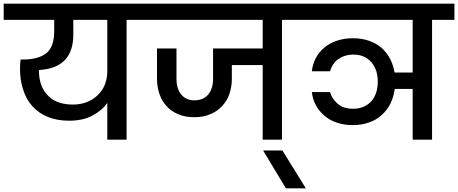

<svg xmlns="http://www.w3.org/2000/svg" viewBox="-44 -760 2493 1045"><path d="M353 -190.9Q393.6 -190.9 428.2 -204.1Q460.4 -216.3 486.8 -241.2Q513.2 -266.1 525.9 -297.9Q540 -333 540 -371.1V-651.9H355V-571.8Q355 -389.2 168 -378.9V-375Q168 -290.5 215.8 -241.2Q262.2 -190.9 353 -190.9ZM-23.9 -651.9V-740.2H767.1V-651.9H645V0H540V-200.2Q510.7 -157.7 459 -130.9Q407.7 -103 331.1 -103Q268.1 -103 217.8 -123Q168.5 -142.6 133.8 -180.2Q99.6 -217.3 83 -269Q64.9 -321.3 64.9 -384.8Q64.9 -410.2 67.9 -436H81.1Q165 -436 209 -471.2Q251 -505.9 251 -589.8V-651.9Z M1612.8 -651.9H1490.7V0H1385.7V-405.8H1217.8V-330.1Q1217.8 -286.1 1203.6 -246.1Q1190.9 -210 1163.6 -181.2Q1136.7 -152.8 1099.6 -138.2Q1064 -122.1 1013.7 -122.1Q962.4 -122.1 926.8 -138.2Q889.2 -152.8 863.8 -181.2Q837.9 -208.5 824.7 -246.1Q810.5 -286.1 810.5 -330.1V-496.1H916.5V-332Q916.5 -277.3 941.9 -246.1Q968.3 -213.9 1014.6 -213.9Q1062 -213.9 1089.8 -246.1Q1115.7 -277.8 1115.7 -332V-496.1H1385.7V-651.9H718.8V-740.2H1612.8Z M1620.6 265.1H1512.2L1388.2 59.1H1493.2Z M2429.2 -651.9H2307.6V0H2202.1V-275.9H2104.5Q2098.6 -233.4 2081.5 -196.8Q2063 -160.6 2034.2 -134.8Q2005.4 -107.4 1966.3 -94.2Q1924.8 -79.1 1877.4 -79.1Q1828.6 -79.1 1788.6 -92.8Q1749.5 -105.5 1720.2 -131.8Q1690.9 -156.7 1674.3 -189Q1657.7 -219.7 1653.3 -258.8H1752.4Q1762.7 -222.2 1793.5 -195.8Q1824.2 -168 1878.4 -168Q1910.6 -168 1937.5 -180.2Q1961.9 -191.4 1979.5 -211.9Q1995.1 -230.5 2004.4 -258.8Q2012.2 -287.6 2012.2 -315.9Q2012.2 -343.3 2004.4 -372.1Q1995.1 -399.4 1979.5 -418.9Q1961.4 -440.4 1937.5 -451.2Q1912.1 -462.9 1878.4 -462.9Q1853 -462.9 1830.6 -455.1Q1813 -449.7 1792.5 -435.1Q1777.3 -422.9 1766.6 -405.8Q1757.3 -390.1 1752.4 -372.1H1653.3Q1657.7 -410.6 1674.3 -442.9Q1690.9 -475.1 1720.2 -500Q1750.5 -525.4 1788.6 -538.1Q1828.6 -551.8 1877.4 -551.8Q1924.3 -551.8 1964.4 -538.1Q2002.4 -524.9 2032.2 -500Q2061 -474.1 2078.6 -440.9Q2095.7 -409.2 2103.5 -365.2H2202.1V-651.9H1564.5V-740.2H2429.2Z"/></svg>

Font: PoppinsZ Medium
Style: Regular
Weight: 500
Designer: Ninad Kale (Devanagari), Jonny Pinhorn (Latin)
Foundry: Indian Type Foundry
Version: Version 3.002;FEAKit 1.0